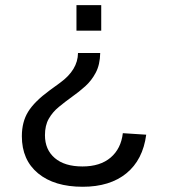

<svg xmlns="http://www.w3.org/2000/svg" viewBox="-20 -548 651 738"><path d="M369.1 -528.3V-430.2H273.9V-528.3ZM64 -24.4Q64 -79.6 88.4 -118.9Q112.8 -158.2 170.9 -200.7L210.4 -229.5Q279.3 -279.3 279.8 -344.2H365.2Q364.3 -299.3 348.1 -268.8Q332 -238.3 307.9 -216.6Q283.7 -194.8 257.3 -176.3Q229.5 -156.2 205.8 -136.7Q182.1 -117.2 167.5 -91.6Q152.8 -65.9 152.8 -28.3Q152.8 27.3 190.7 59.6Q228.5 91.8 296.9 91.8Q365.2 91.8 405.3 57.6Q445.3 23.4 452.1 -36.1L542 -30.3Q529.3 66.4 465.8 118.2Q402.3 169.9 297.9 169.9Q189 169.9 126.5 118.4Q64 66.9 64 -24.4Z"/></svg>

Font: Arimo Nerd Font
Style: Regular
Weight: 400
Designer: Steve Matteson
Foundry: Monotype Imaging Inc.
Version: Version 1.33;Nerd Fonts 3.2.1